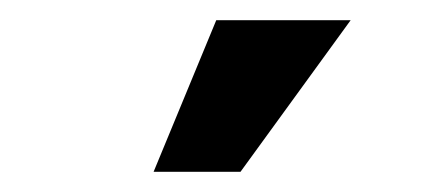

<svg xmlns="http://www.w3.org/2000/svg" viewBox="-20 -762 440 190"><path d="M194 -742H327L218 -592H132Z"/></svg>

Font: Mozilla Text BETA SemiBold
Style: Regular
Weight: 600
Designer: Studio DRAMA
Foundry: Studio DRAMA
Version: Version 0.100